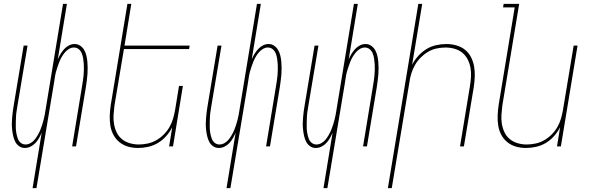

<svg xmlns="http://www.w3.org/2000/svg" viewBox="-20 -755 3040 990"><path d="M148 215 195 -71Q189 -57 181.5 -43.5Q174 -30 163 -18Q152 -6 137.5 1Q123 8 108 8Q92 8 79 -1Q66 -10 59 -23.5Q52 -37 48.5 -52Q45 -67 43 -83Q41 -99 41 -115Q41 -131 42.5 -147.5Q44 -164 46 -180.5Q48 -197 51 -213L102 -520H122L70 -210Q68 -196 65.5 -181.5Q63 -167 62.5 -152.5Q62 -138 61.5 -123.5Q61 -109 61.5 -95Q62 -81 64.5 -67.5Q67 -54 71.5 -41Q76 -28 86.5 -19Q97 -10 112 -10Q125 -10 138 -17.5Q151 -25 159.5 -36Q168 -47 175 -59Q182 -71 187.5 -84Q193 -97 197 -110Q201 -123 204.5 -136Q208 -149 210.5 -162.5Q213 -176 215 -189L305 -735H325L278 -449Q284 -463 292 -476.5Q300 -490 311 -502Q322 -514 336 -521Q350 -528 365 -528Q381 -528 394 -519Q407 -510 414.5 -496.5Q422 -483 425.5 -468Q429 -453 430.5 -437Q432 -421 432 -405Q432 -389 431 -372.5Q430 -356 427.5 -339.5Q425 -323 423 -307L372 0H352L403 -310Q405 -324 407.5 -338.5Q410 -353 411 -367.5Q412 -382 412.5 -396.5Q413 -411 412 -425Q411 -439 409 -452.5Q407 -466 402 -479Q397 -492 386.5 -501Q376 -510 361 -510Q348 -510 335.5 -502.5Q323 -495 314 -484Q305 -473 298 -461Q291 -449 286 -436Q281 -423 276.5 -410Q272 -397 268.5 -384Q265 -371 263 -357.5Q261 -344 259 -331L168 215Z M692 8Q665 8 640.5 1Q616 -6 596.5 -21.5Q577 -37 565 -59.5Q553 -82 549 -107.5Q545 -133 546 -159.5Q547 -186 551 -213L637 -735H657L622 -520H958L955 -502H619L570 -210Q567 -186 565.5 -162Q564 -138 568 -115Q572 -92 582 -71.5Q592 -51 609.5 -37Q627 -23 649.5 -16.5Q672 -10 696 -10Q718 -10 741.5 -15Q765 -20 786 -32Q807 -44 824.5 -61.5Q842 -79 854 -100Q866 -121 872.5 -143.5Q879 -166 883 -189L903 -312H923L872 0H852L868 -99Q856 -75 837 -53.5Q818 -32 794.5 -18Q771 -4 744.5 2Q718 8 692 8Z M1148 215 1195 -71Q1189 -57 1181.5 -43.5Q1174 -30 1163 -18Q1152 -6 1137.5 1Q1123 8 1108 8Q1092 8 1079 -1Q1066 -10 1059 -23.5Q1052 -37 1048.5 -52Q1045 -67 1043 -83Q1041 -99 1041 -115Q1041 -131 1042.5 -147.5Q1044 -164 1046 -180.5Q1048 -197 1051 -213L1102 -520H1122L1070 -210Q1068 -196 1065.5 -181.5Q1063 -167 1062.5 -152.5Q1062 -138 1061.5 -123.5Q1061 -109 1061.5 -95Q1062 -81 1064.5 -67.5Q1067 -54 1071.5 -41Q1076 -28 1086.5 -19Q1097 -10 1112 -10Q1125 -10 1138 -17.5Q1151 -25 1159.5 -36Q1168 -47 1175 -59Q1182 -71 1187.5 -84Q1193 -97 1197 -110Q1201 -123 1204.5 -136Q1208 -149 1210.5 -162.5Q1213 -176 1215 -189L1305 -735H1325L1278 -449Q1284 -463 1292 -476.5Q1300 -490 1311 -502Q1322 -514 1336 -521Q1350 -528 1365 -528Q1381 -528 1394 -519Q1407 -510 1414.5 -496.5Q1422 -483 1425.5 -468Q1429 -453 1430.5 -437Q1432 -421 1432 -405Q1432 -389 1431 -372.5Q1430 -356 1427.5 -339.5Q1425 -323 1423 -307L1372 0H1352L1403 -310Q1405 -324 1407.5 -338.5Q1410 -353 1411 -367.5Q1412 -382 1412.5 -396.5Q1413 -411 1412 -425Q1411 -439 1409 -452.5Q1407 -466 1402 -479Q1397 -492 1386.5 -501Q1376 -510 1361 -510Q1348 -510 1335.5 -502.5Q1323 -495 1314 -484Q1305 -473 1298 -461Q1291 -449 1286 -436Q1281 -423 1276.5 -410Q1272 -397 1268.5 -384Q1265 -371 1263 -357.5Q1261 -344 1259 -331L1168 215Z M1648 215 1695 -71Q1689 -57 1681.5 -43.5Q1674 -30 1663 -18Q1652 -6 1637.5 1Q1623 8 1608 8Q1592 8 1579 -1Q1566 -10 1559 -23.5Q1552 -37 1548.5 -52Q1545 -67 1543 -83Q1541 -99 1541 -115Q1541 -131 1542.5 -147.5Q1544 -164 1546 -180.5Q1548 -197 1551 -213L1602 -520H1622L1570 -210Q1568 -196 1565.5 -181.5Q1563 -167 1562.5 -152.5Q1562 -138 1561.5 -123.5Q1561 -109 1561.5 -95Q1562 -81 1564.5 -67.5Q1567 -54 1571.5 -41Q1576 -28 1586.5 -19Q1597 -10 1612 -10Q1625 -10 1638 -17.5Q1651 -25 1659.5 -36Q1668 -47 1675 -59Q1682 -71 1687.5 -84Q1693 -97 1697 -110Q1701 -123 1704.5 -136Q1708 -149 1710.5 -162.5Q1713 -176 1715 -189L1805 -735H1825L1778 -449Q1784 -463 1792 -476.5Q1800 -490 1811 -502Q1822 -514 1836 -521Q1850 -528 1865 -528Q1881 -528 1894 -519Q1907 -510 1914.5 -496.5Q1922 -483 1925.5 -468Q1929 -453 1930.5 -437Q1932 -421 1932 -405Q1932 -389 1931 -372.5Q1930 -356 1927.5 -339.5Q1925 -323 1923 -307L1872 0H1852L1903 -310Q1905 -324 1907.5 -338.5Q1910 -353 1911 -367.5Q1912 -382 1912.5 -396.5Q1913 -411 1912 -425Q1911 -439 1909 -452.5Q1907 -466 1902 -479Q1897 -492 1886.5 -501Q1876 -510 1861 -510Q1848 -510 1835.5 -502.5Q1823 -495 1814 -484Q1805 -473 1798 -461Q1791 -449 1786 -436Q1781 -423 1776.5 -410Q1772 -397 1768.5 -384Q1765 -371 1763 -357.5Q1761 -344 1759 -331L1668 215Z M1980 215 2137 -735H2157L2105 -421Q2117 -445 2136.5 -466.5Q2156 -488 2179 -502Q2202 -516 2228.5 -522Q2255 -528 2281 -528Q2308 -528 2333 -521Q2358 -514 2377.5 -498.5Q2397 -483 2408.5 -460.5Q2420 -438 2424.5 -412.5Q2429 -387 2428 -360.5Q2427 -334 2423 -307L2372 0H2352L2403 -310Q2407 -334 2408.5 -358Q2410 -382 2406 -405Q2402 -428 2391.5 -448.5Q2381 -469 2364 -483Q2347 -497 2324 -503.5Q2301 -510 2277 -510Q2255 -510 2231.5 -505Q2208 -500 2187.5 -488Q2167 -476 2149.5 -458.5Q2132 -441 2120 -420Q2108 -399 2101 -376.5Q2094 -354 2091 -331L2000 215Z M2692 8Q2665 8 2640.5 1Q2616 -6 2596.5 -21.5Q2577 -37 2565 -59.5Q2553 -82 2549 -107.5Q2545 -133 2546 -159.5Q2547 -186 2551 -213L2634 -717H2574L2577 -735H2657L2570 -210Q2567 -186 2565.5 -162Q2564 -138 2568 -115Q2572 -92 2582 -71.5Q2592 -51 2609.5 -37Q2627 -23 2649.5 -16.5Q2672 -10 2696 -10Q2718 -10 2741.5 -15Q2765 -20 2786 -32Q2807 -44 2824.5 -61.5Q2842 -79 2854 -100Q2866 -121 2872.5 -143.5Q2879 -166 2883 -189L2938 -520H2958L2872 0H2852L2868 -99Q2856 -75 2837 -53.5Q2818 -32 2794.5 -18Q2771 -4 2744.5 2Q2718 8 2692 8Z"/></svg>

Font: Iosevka Thin Oblique
Style: Regular
Weight: 100
Italic angle: -9°
Monospace: yes
Designer: Belleve Invis
Foundry: Belleve Invis
Version: Version 32.5.0; ttfautohint (v1.8.4)